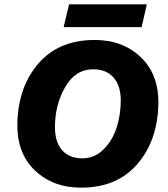

<svg xmlns="http://www.w3.org/2000/svg" viewBox="-20 -854 772 884"><path d="M656 -834 632 -729H273L298 -834ZM354 10Q223 10 139.5 -70.5Q56 -151 60 -290Q65 -457 158.5 -563.5Q252 -670 416 -670Q546 -670 629.5 -589.5Q713 -509 709 -370Q704 -203 610.5 -96.5Q517 10 354 10ZM360 -125Q416 -125 457.5 -167Q499 -209 517.5 -268Q536 -327 536 -391Q536 -460 502.5 -497.5Q469 -535 409 -535Q327 -535 280 -453Q233 -371 233 -269Q233 -200 266 -162.5Q299 -125 360 -125Z"/></svg>

Font: Elaine Sans
Style: Bold Italic
Weight: 700
Italic angle: -13°
Designer: Wei Huang
Foundry: Wei Huang
Version: Version 2.001;December 24, 2019;FontCreator 12.0.0.2547 64-b